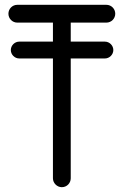

<svg xmlns="http://www.w3.org/2000/svg" viewBox="-20 -774 525 798"><path d="M237 4C258 4 274 -13 274 -33V-531H416C435 -531 451 -547 451 -566C451 -585 435 -601 416 -601H274V-680H422C443 -680 459 -697 459 -717C459 -737 443 -754 422 -754H52C31 -754 15 -737 15 -717C15 -697 31 -680 52 -680H200V-601H60C41 -601 25 -585 25 -566C25 -547 41 -531 60 -531H200V-33C200 -13 217 4 237 4Z"/></svg>

Font: LS
Style: RegularAlt
Weight: 500
Designer: BSozoo
Foundry: BSozoo
Version: Version 001.000